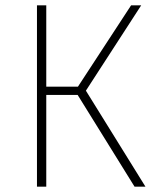

<svg xmlns="http://www.w3.org/2000/svg" viewBox="-20 -702 581 722"><path d="M511 -682 303 -361 527 0H486L272 -345H154V0H119V-682H154V-376H273L473 -682Z"/></svg>

Font: Fira Sans UltraLight
Style: Regular
Weight: 200
Designer: Carrois Corporate & Edenspiekermann AG
Foundry: Carrois Corporate GbR & Edenspiekermann AG
Version: Version 4.106;PS 004.106;hotconv 1.0.70;makeotf.lib2.5.58329